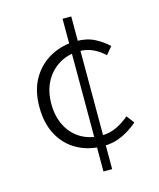

<svg xmlns="http://www.w3.org/2000/svg" viewBox="-113 -804 761 917"><g transform="rotate(-15 267.5 -345.5)"><path d="M316 -85Q244 -85 188 -115.5Q132 -146 100 -204Q68 -262 68 -344Q68 -428 102.5 -485.5Q137 -543 194 -573Q251 -603 318 -603Q372 -603 410 -583Q448 -563 475 -537L444 -500Q420 -523 389 -538Q358 -553 321 -553Q265 -553 221 -526.5Q177 -500 152 -453.5Q127 -407 127 -344Q127 -282 151 -235Q175 -188 218.5 -162Q262 -136 320 -136Q362 -136 397 -153.5Q432 -171 458 -194L487 -156Q452 -125 409 -105Q366 -85 316 -85ZM284 32V-723H327V32Z"/></g></svg>

Font: Noto Sans JP Thin Light
Style: Regular
Weight: 300
Version: Version 2.004-H2;hotconv 1.0.118;makeotfexe 2.5.65603